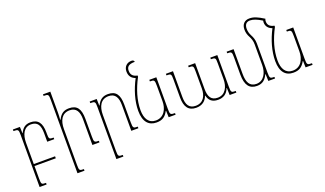

<svg xmlns="http://www.w3.org/2000/svg" viewBox="-92 -1392 3825 2263"><g transform="rotate(-20 1821.0 -261.0)"><path d="M123 158V0H390V-25H123V-290C123 -395 162 -476 251 -476C333 -476 362 -424 362 -324V-218H450V-238C395 -238 390 -243 390 -304V-324C390 -443 348 -501 252 -501C187 -501 150 -468 125 -412H122L119 -492H31V-472C90 -472 95 -467 95 -398V253H183V233C128 233 123 229 123 158Z M938 -20C883 -20 877 -25 877 -95V-318C877 -443 836 -501 737 -501C672 -501 631 -475 599 -409H594C596 -438 598 -466 598 -496V-760H506V-740C565 -740 570 -735 570 -666V253H658V233C603 233 598 229 598 158V-290C598 -396 637 -476 736 -476C820 -476 849 -414 849 -324V0H938Z M1426 -20C1371 -20 1365 -25 1365 -95V-318C1365 -443 1324 -501 1225 -501C1160 -501 1120 -474 1088 -409H1084L1082 -492H994V-472C1053 -472 1058 -467 1058 -398V253H1146V233C1091 233 1086 229 1086 158V-290C1086 -395 1125 -476 1224 -476C1308 -476 1337 -414 1337 -324V0H1426Z M1652 10C1723 10 1763 -15 1799 -81H1803L1806 0H1893V-20C1835 -20 1830 -25 1830 -97V-492H1742V-472C1797 -472 1802 -468 1802 -392V-202C1802 -110 1758 -15 1652 -15C1564 -15 1522 -85 1522 -190C1522 -314 1561 -442 1630 -572V-587C1581 -597 1550 -619 1550 -675C1550 -722 1573 -750 1654 -750C1651 -767 1642 -775 1620 -775C1564 -775 1522 -737 1522 -676C1522 -616 1552 -584 1598 -567C1535 -446 1494 -316 1494 -192C1494 -54 1555 10 1652 10Z M2507 -492V-472C2564 -472 2567 -467 2567 -397V-201C2567 -104 2524 -18 2430 -18C2348 -18 2317 -69 2317 -170V-492H2229V-472C2285 -472 2289 -467 2289 -397V-186C2289 -93 2250 -17 2152 -17C2071 -17 2039 -72 2039 -170V-492H1950V-472C2007 -472 2011 -468 2011 -399V-172C2011 -54 2055 7 2151 7C2228 7 2274 -33 2295 -92H2298C2312 -34 2346 7 2426 7C2491 7 2540 -23 2564 -89H2568L2571 0H2655V-20C2599 -20 2595 -26 2595 -96V-492Z M3080 -97V-460C3080 -509 3066 -543 3048 -577C3034 -604 3026 -633 3026 -664C3026 -713 3047 -744 3095 -744C3136 -744 3180 -727 3242 -689C3240 -683 3239 -676 3239 -669C3239 -616 3268 -584 3314 -568C3251 -446 3212 -315 3212 -192C3212 -54 3272 10 3369 10C3440 10 3480 -15 3517 -81H3521L3523 0H3611V-20C3552 -20 3547 -25 3547 -97V-492H3460V-472C3513 -472 3519 -468 3519 -392V-202C3519 -110 3476 -15 3369 -15C3281 -15 3240 -85 3240 -190C3240 -314 3278 -442 3347 -572V-587C3298 -597 3267 -619 3267 -669C3267 -680 3269 -692 3274 -701C3194 -751 3150 -769 3096 -769C3034 -769 2998 -729 2998 -664C2998 -626 3008 -595 3023 -568C3040 -536 3052 -504 3052 -460V-202C3052 -104 3007 -15 2913 -15C2828 -15 2799 -80 2799 -182V-492H2712V-472C2766 -472 2771 -468 2771 -398V-184C2771 -49 2819 10 2912 10C2987 10 3022 -30 3049 -86H3053L3056 0H3140V-20C3086 -20 3080 -25 3080 -97Z"/></g></svg>

Font: Noto Serif Armenian SemiCondensed Thin
Style: Regular
Weight: 100
Width: 4
Designer: Monotype Design Team
Foundry: Monotype Imaging Inc.
Version: Version 2.008